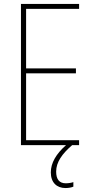

<svg xmlns="http://www.w3.org/2000/svg" viewBox="-20 -734 472 971"><path d="M264 134C264 86 294 44 345 0H380V-25H112V-363H364V-388H112V-689H380V-714H86V0H314C264 44 237 90 237 138C237 189 267 217 311 217C327 217 342 214 351 210V187C343 190 327 193 313 193C280 193 264 173 264 134Z"/></svg>

Font: Noto Sans Lao Condensed Thin
Style: Regular
Weight: 100
Width: 3
Designer: Monotype Design Team
Foundry: Monotype Imaging Inc.
Version: Version 2.003